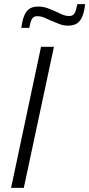

<svg xmlns="http://www.w3.org/2000/svg" viewBox="-20 -916 435 936"><path d="M34 0 180 -688H243L96 0ZM84 -780Q89 -818 98.5 -840.5Q108 -863 124 -873.5Q140 -884 166 -884Q190 -884 211 -876.5Q232 -869 253 -859Q269 -851 285 -844.5Q301 -838 318 -838Q336 -838 343.5 -851.5Q351 -865 357 -896H395Q391 -859 381.5 -836Q372 -813 355.5 -802Q339 -791 312 -791Q289 -791 269 -799Q249 -807 227 -816Q211 -824 195 -830.5Q179 -837 161 -837Q144 -837 136 -824Q128 -811 123 -780Z"/></svg>

Font: Saira SemiCondensed Light
Style: Italic
Weight: 300
Width: 4
Italic angle: -12°
Designer: Hector Gatti with collaboration of the Omnibus-Type team
Foundry: Omnibus-Type
Version: Version 1.101